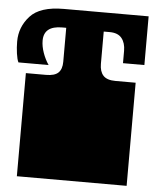

<svg xmlns="http://www.w3.org/2000/svg" viewBox="-52 -760 655 805"><g transform="rotate(5 275.5 -358.0)"><path d="M49 -171V-172Q49 -185 49 -191Q49 -197 49 -209V-260Q49 -269 49 -273.5Q49 -278 49 -282.5Q49 -287 49 -296V-297Q49 -310 49 -316Q49 -322 49 -334V-434H134Q170 -434 185.5 -449Q201 -464 201 -495V-638H184V-716H541V-511H451V-563Q451 -596 435 -616Q419 -636 384 -636H359V-500Q359 -468 374.5 -451Q390 -434 426 -434H511V-334Q511 -321 511 -315Q511 -309 511 -297V-296Q511 -287 511 -282.5Q511 -278 511 -273.5Q511 -269 511 -260V-209Q511 -196 511 -190Q511 -184 511 -172V-171Q511 -162 511 -157.5Q511 -153 511 -148.5Q511 -144 511 -135V0H49V-135Q49 -144 49 -148.5Q49 -153 49 -157.5Q49 -162 49 -171ZM107 -576Q107 -552 116.5 -525Q126 -498 141 -476H14Q8 -488 4.5 -513Q1 -538 1 -563Q1 -624 42.5 -670Q84 -716 184 -716V-638Q107 -638 107 -576Z"/></g></svg>

Font: Danfo
Style: Regular
Weight: 400
Version: Version 1.000;Glyphs 3.2 (3236)